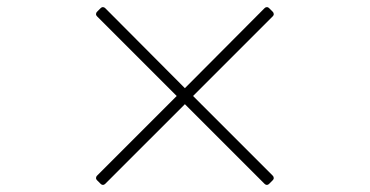

<svg xmlns="http://www.w3.org/2000/svg" viewBox="-20 -650 1040 540"><path d="M276 -133 500 -357 724 -133C726 -131 728 -130 731 -130C733 -130 735 -131 737 -133L747 -143C749 -145 750 -147 750 -149C750 -151 749 -154 747 -156L523 -380L747 -604C749 -606 750 -608 750 -610C750 -612 749 -615 747 -617L737 -627C735 -629 733 -630 731 -630C728 -630 726 -629 724 -627L500 -402L276 -627C274 -629 272 -630 269 -630C267 -630 265 -629 263 -627L253 -617C251 -615 250 -612 250 -610C250 -608 251 -606 253 -604L477 -380L253 -156C251 -154 250 -151 250 -149C250 -147 251 -145 253 -143L263 -133C265 -131 267 -130 269 -130C272 -130 274 -131 276 -133Z"/></svg>

Font: LINE Seed JP_OTF Thin
Style: Regular
Weight: 250
Designer: LY Corporation & Fontrix & Fontworks
Version: Version 1.007